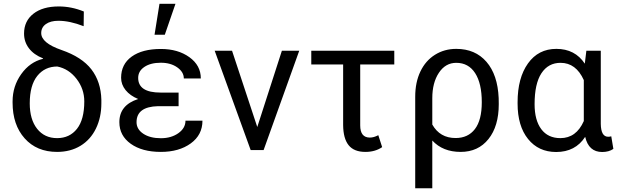

<svg xmlns="http://www.w3.org/2000/svg" viewBox="-20 -798 3289 1021"><path d="M107.9 -619.6Q107.9 -686 157.5 -724.9Q207 -763.7 292.5 -763.7Q360.4 -763.7 425.8 -736.8L424.8 -658.7Q351.1 -687.5 290.5 -687.5Q248.5 -687.5 223.9 -669.9Q199.2 -652.3 199.2 -622.1Q199.2 -569.3 307.4 -532Q415.5 -494.6 466.1 -429Q516.6 -363.3 519 -267.6V-248.5Q519 -173.8 490.2 -114.5Q461.4 -55.2 408 -22.7Q354.5 9.8 283.7 9.8Q175.3 9.8 111.1 -62.3Q46.9 -134.3 46.9 -252.4V-258.8Q46.9 -339.4 92.8 -403.8Q138.7 -468.3 209 -485.4L208.5 -487.8Q160.2 -506.8 134 -541Q107.9 -575.2 107.9 -619.6ZM138.2 -248.5Q138.2 -162.6 177.5 -113Q216.8 -63.5 283.7 -63.5Q350.1 -63.5 389.2 -112.8Q428.2 -162.1 428.2 -258.8Q428.2 -325.2 387 -378.7Q345.7 -432.1 284.7 -444.3Q218.3 -444.3 178.2 -394.3Q138.2 -344.2 138.2 -248.5Z M706.1 -148.4Q706.1 -110.8 741.9 -86.9Q777.8 -63 835.4 -63Q890.6 -63 928.5 -89.8Q966.3 -116.7 966.3 -156.2H1056.6Q1056.6 -80.6 994.4 -35.4Q932.1 9.8 835.4 9.8Q735.8 9.8 675.3 -33.4Q614.7 -76.7 614.7 -148.4Q614.7 -239.3 714.8 -271.5Q671.9 -289.1 647.9 -318.8Q624 -348.6 624 -384.3Q624 -456.5 680.4 -497.1Q736.8 -537.6 835.4 -537.6Q926.3 -537.6 987.1 -493.9Q1047.9 -450.2 1047.9 -380.9H957.5Q957.5 -415 922.6 -439.7Q887.7 -464.4 835.4 -464.4Q780.8 -464.4 747.8 -442.1Q714.8 -419.9 714.8 -383.8Q714.8 -305.7 834 -305.7H929.7V-233.4H820.3Q706.1 -230.5 706.1 -148.4ZM828.1 -777.8H913.1L856.4 -613.3H801.8Z M1348.1 -122.6 1479 -528.3H1571.3L1381.8 0H1313L1121.6 -528.3H1213.9Z M2076.7 -455.1H1895.5V-131.3Q1895.5 -66.4 1946.8 -66.4Q1967.8 -66.4 1991.7 -79.1L2012.2 -15.6Q1975.1 9.8 1923.3 9.8Q1862.3 9.8 1833.7 -26.1Q1805.2 -62 1804.7 -133.3V-455.1H1635.3V-528.3H2076.7Z M2406.2 -538.1Q2507.3 -538.1 2566.9 -469.2Q2626.5 -400.4 2631.8 -276.4L2632.3 -244.1Q2632.3 -127 2577.6 -58.6Q2522.9 9.8 2429.7 9.8Q2334.5 9.8 2278.8 -50.8V203.1H2188V-283.2Q2188 -360.4 2215.6 -418Q2243.2 -475.6 2293.2 -506.8Q2343.3 -538.1 2406.2 -538.1ZM2278.8 -135.7Q2319.3 -64 2402.8 -64Q2468.8 -64 2505.4 -111.6Q2542 -159.2 2542 -254.4Q2542 -354.5 2506.6 -409.2Q2471.2 -463.9 2406.2 -463.9Q2349.1 -463.9 2314 -411.1Q2278.8 -358.4 2278.8 -275.9Z M3174.8 -528.3V-139.2Q3175.8 -70.8 3213.9 -70.8Q3223.1 -70.8 3230.5 -73.2L3241.7 -6.3Q3218.3 10.3 3182.1 10.3Q3110.4 10.3 3091.8 -70.3Q3039.6 10.3 2937.5 10.3Q2843.8 10.3 2788.1 -58.8Q2732.4 -127.9 2732.4 -247.1V-254.4Q2732.4 -383.3 2787.6 -460.7Q2842.8 -538.1 2938.5 -538.1Q3037.6 -538.1 3089.8 -459.5L3098.1 -528.3ZM2822.8 -244.1Q2822.8 -158.7 2858.4 -111.1Q2894 -63.5 2960 -63.5Q3044.4 -63.5 3084.5 -154.3V-372.1Q3043 -463.9 2960.9 -463.9Q2895.5 -463.9 2859.1 -408.4Q2822.8 -353 2822.8 -244.1Z"/></svg>

Font: Roboto-ThirdPerson-AD3FC
Style: ThirdPerson-AD3FC
Weight: 400
Designer: Google
Version: Version 2.137; 2017